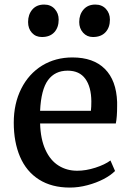

<svg xmlns="http://www.w3.org/2000/svg" viewBox="-20 -827 583 858"><path d="M177.2 -806.6H177.7Q206.5 -806.6 224.4 -787.1Q242.2 -767.6 242.2 -739.3Q242.2 -704.1 222.7 -682.9Q203.1 -661.6 167.5 -661.6H167Q139.6 -661.6 122.6 -680.4Q105.5 -699.2 105.5 -728.5Q105.5 -762.2 124.5 -784.4Q143.6 -806.6 177.2 -806.6ZM405.8 -806.6H406.2Q435.5 -806.6 453.4 -787.1Q471.2 -767.6 471.2 -739.3Q471.2 -704.1 451.4 -682.9Q431.6 -661.6 395.5 -661.6H395Q368.7 -661.6 351.3 -680.9Q334 -700.2 334 -728.5Q334 -762.2 353.3 -784.4Q372.6 -806.6 405.8 -806.6ZM168.5 -534.2Q228 -570.3 303.7 -570.3Q397.5 -570.3 448.7 -519Q500 -467.8 503.4 -371.1V-353.5Q503.4 -302.7 497.6 -275.4H159.2Q161.1 -205.6 183.1 -157.5Q205.1 -109.4 242.7 -86.4Q278.8 -64 325.2 -64Q363.8 -64 406.2 -77.6Q448.7 -91.3 473.6 -109.9L494.1 -63Q475.1 -43.5 442.6 -26.6Q410.2 -9.8 371.1 0.5Q331.5 11.2 292 11.2Q210.9 11.2 154.3 -24.7Q97.7 -60.5 69.3 -127Q41.5 -192.4 41.5 -278.8Q41.5 -364.3 75 -430.7Q108.4 -497.1 168.5 -534.2ZM386.2 -332Q388.2 -347.7 388.2 -374Q387.7 -438.5 361.3 -474.9Q335 -511.2 282.2 -511.2Q225.6 -511.2 194.6 -469Q163.6 -426.8 159.2 -332Z"/></svg>

Font: Merriweather
Style: Regular
Weight: 400
Designer: Eben Sorkin
Foundry: Eben Sorkin
Version: Version 1.584; ttfautohint (v1.8.1)